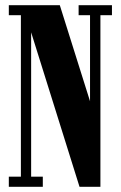

<svg xmlns="http://www.w3.org/2000/svg" viewBox="-20 -720 466 740"><path d="M14 0V-39H60.5V-661.5H14V-700H210.5L334 -307.5H327V-661.5H283V-700H411.5V-661.5H367V0H286.5L91.5 -622.5H100V-39H145V0Z"/></svg>

Font: Imbue Thin 10pt ExtraBold
Style: Regular
Weight: 800
Version: Version 1.102